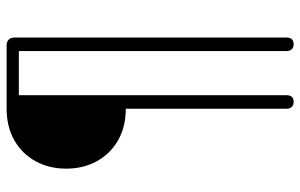

<svg xmlns="http://www.w3.org/2000/svg" viewBox="-188 -558 931 596"><g transform="rotate(-90 278.0 -259.5)"><path d="M260 186Q250 186 244.5 180Q239 174 239 164V-335Q183 -335 141 -359Q99 -383 76 -425Q53 -467 53 -520Q53 -573 76 -615Q99 -657 141 -681Q183 -705 240 -705H435Q447 -705 453.5 -698.5Q460 -692 460 -680V164Q460 186 439 186Q429 186 423.5 180Q418 174 418 164V-667H281V164Q281 186 260 186Z"/></g></svg>

Font: Nunito ExtraLight
Style: Regular
Weight: 200
Designer: Vernon Adams
Foundry: Vernon Adams
Version: Version 3.602